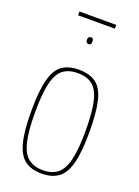

<svg xmlns="http://www.w3.org/2000/svg" viewBox="-155 -879 694 956"><g transform="rotate(20 192.0 -401.5)"><path d="M38 -265Q38 -371 53.5 -431Q69 -491 102.5 -515.5Q136 -540 192 -540Q248 -540 282 -515.5Q316 -491 331 -431Q346 -371 346 -265Q346 -159 330 -99Q314 -39 280 -14.5Q246 10 192 10Q138 10 104 -14.5Q70 -39 54 -99Q38 -159 38 -265ZM58 -265Q58 -167 71.5 -111Q85 -55 115 -31.5Q145 -8 192 -8Q240 -8 269.5 -31.5Q299 -55 312.5 -111Q326 -167 326 -265Q326 -363 313 -419Q300 -475 271 -498.5Q242 -522 192 -522Q143 -522 113.5 -498.5Q84 -475 71 -419Q58 -363 58 -265ZM192 -676Q177 -676 177 -694Q177 -712 192 -712Q201 -712 203.5 -707Q206 -702 206 -694Q206 -687 203.5 -681.5Q201 -676 192 -676ZM94 -793V-813H289V-793Z"/></g></svg>

Font: Georama SemiCondensed Thin
Style: Regular
Weight: 100
Width: 4
Designer: Jean-Baptiste Levee
Foundry: Production Type
Version: Version 1.000